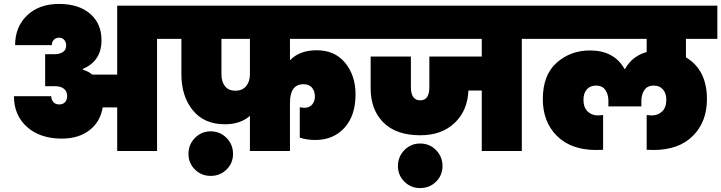

<svg xmlns="http://www.w3.org/2000/svg" viewBox="-20 -769 3674 978"><path d="M259 -493Q284 -493 300.5 -504Q317 -515 317 -537Q317 -555 307 -566Q297 -577 281 -577Q264 -577 254 -566Q244 -555 244 -539H57Q57 -632 118 -690.5Q179 -749 281 -749Q381 -749 439 -699Q497 -649 497 -564Q497 -458 402 -418V-414Q431 -405 450 -389H577V-740H857V-571H780V0H577V-222H503Q491 -148 435.5 -105.5Q380 -63 295 -63Q184 -63 117.5 -122.5Q51 -182 51 -279H241Q241 -262 251.5 -249.5Q262 -237 282 -237Q301 -237 311.5 -249Q322 -261 322 -280Q322 -303 306 -316.5Q290 -330 259 -330H210V-493Z M1179 -307Q1215 -307 1234 -330.5Q1253 -354 1253 -390V-571H1108V-390Q1108 -353 1126 -330Q1144 -307 1179 -307ZM836 -571V-740H1842V-571H1457V-462Q1506 -513 1593 -513Q1686 -513 1738.5 -448.5Q1791 -384 1791 -288Q1791 -180 1734.5 -118Q1678 -56 1586 -56Q1543 -56 1507 -68V-223Q1519 -220 1530 -220Q1556 -220 1570 -236.5Q1584 -253 1584 -278Q1584 -304 1569.5 -322Q1555 -340 1526 -340Q1457 -340 1457 -245V0H1253V-179Q1205 -136 1125 -136Q1020 -136 962 -207.5Q904 -279 904 -390V-571ZM1053 127Q1006 127 973 94.5Q940 62 940 15Q940 -33 973 -66.5Q1006 -100 1053 -100Q1101 -100 1134 -66.5Q1167 -33 1167 15Q1167 62 1134 94.5Q1101 127 1053 127Z M1820 -571V-740H2714V-571H2638V0H2434V-308H2366Q2362 -206 2296 -143Q2230 -80 2121 -80Q1998 -80 1933 -145Q1868 -210 1868 -319V-481H2073V-325Q2073 -258 2121 -258Q2167 -258 2167 -325V-481H2434V-571ZM2120 189Q2073 189 2040 156.5Q2007 124 2007 77Q2007 29 2040 -4.5Q2073 -38 2120 -38Q2168 -38 2201 -4.5Q2234 29 2234 77Q2234 124 2201 156.5Q2168 189 2120 189Z M3309 -5Q3290 -5 3274 -6V-183Q3292 -181 3300 -181Q3332 -181 3353 -201.5Q3374 -222 3374 -261Q3374 -294 3357 -313.5Q3340 -333 3310 -333Q3277 -333 3262 -310Q3247 -287 3247 -256V-227H3079V-256Q3079 -287 3064 -310Q3049 -333 3016 -333Q2986 -333 2969 -313.5Q2952 -294 2952 -261Q2952 -222 2973 -201.5Q2994 -181 3026 -181Q3032 -181 3052 -183V-6Q3036 -5 3017 -5Q2889 -5 2817 -76.5Q2745 -148 2745 -264Q2745 -387 2815.5 -449.5Q2886 -512 2985 -512Q3108 -512 3161 -418H3164Q3201 -484 3274 -504V-571H2692V-740H3634V-571H3474V-477Q3581 -413 3581 -264Q3581 -148 3509 -76.5Q3437 -5 3309 -5Z"/></svg>

Font: Poppins Black
Style: Regular
Weight: 900
Designer: Ninad Kale (Devanagari), Jonny Pinhorn (Latin)
Foundry: Indian Type Foundry
Version: Version 3.200;PS 1.000;hotconv 16.6.54;makeotf.lib2.5.65590